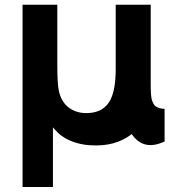

<svg xmlns="http://www.w3.org/2000/svg" viewBox="-20 -582 707 790"><path d="M600.1 -238.8Q600.1 -222.2 600.3 -213.9Q600.6 -205.6 601.6 -192.1Q602.5 -178.7 604.5 -172.1Q606.4 -165.5 610.6 -157Q614.7 -148.4 620.8 -144.3Q627 -140.1 636 -137.2Q645 -134.3 657.2 -134.3V0Q570.8 41 522 -30.3Q454.1 22.9 350.1 15.6Q308.1 13.2 269.5 -2.9Q231 -19 205.1 -49.8Q203.1 -52.7 197.8 -58.1V187.5H72.8V-562.5H215.8V-317.9Q215.8 -237.8 221.7 -210.4Q231.4 -162.6 263.7 -138.7Q291.5 -118.2 330.1 -116.7Q388.2 -115.2 418.9 -148.9Q456.1 -188.5 456.1 -296.9V-562.5H600.1V-290.5V-289.6Z"/></svg>

Font: Manrope3 ExtraBold
Style: Bold
Weight: 800
Width: 4
Designer: Mikhail Sharanda
Foundry: Mikhail Sharanda
Version: Version 3.000;PS 003.000;hotconv 1.0.88;makeotf.lib2.5.64775